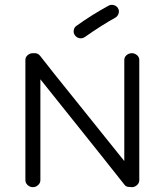

<svg xmlns="http://www.w3.org/2000/svg" viewBox="-20 -763 681 794"><path d="M85 -18V-515Q85 -527 94.5 -535Q104 -543 116 -543H118Q136 -545 146 -532Q181 -486 309 -327.5Q437 -169 494 -97V-515Q494 -527 503.5 -535Q513 -543 525 -543Q537 -543 546.5 -535Q556 -527 556 -515V-18Q556 -6 546.5 2.5Q537 11 525 11Q521 11 519 10Q502 12 494 0Q468 -34 147 -435V-18Q147 -6 137.5 2.5Q128 11 116 11Q104 11 94.5 2.5Q85 -6 85 -18ZM331 -610Q321 -603 309 -605Q297 -607 290 -617Q283 -626 285 -638Q287 -650 296 -656Q357 -700 428 -739Q438 -745 450 -742Q462 -739 468 -729Q474 -719 470.5 -707.5Q467 -696 457 -690Q401 -659 331 -610Z"/></svg>

Font: Hoogli Medium
Style: Regular
Weight: 500
Designer: Anand Singh Naorem
Foundry: Brand New Type
Version: Version 1.00 b007